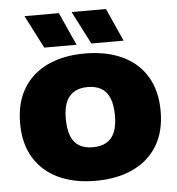

<svg xmlns="http://www.w3.org/2000/svg" viewBox="-56 -858 845 918"><g transform="rotate(-5 367.0 -399.0)"><path d="M367 8Q265 8 189.2 -27.2Q113.5 -62.5 71.8 -130.5Q30 -198.5 30 -297Q30 -396 71.5 -464.2Q113 -532.5 188.8 -567.8Q264.5 -603 367 -603Q469.5 -603 545.5 -567.8Q621.5 -532.5 663 -464Q704.5 -395.5 704.5 -297Q704.5 -199 663 -131Q621.5 -63 545.5 -27.5Q469.5 8 367 8ZM367 -153Q406.5 -153 432.8 -168.5Q459 -184 472 -215.2Q485 -246.5 485 -294Q485 -345 471.8 -378Q458.5 -411 432.2 -426.5Q406 -442 367 -442Q328.5 -442 302.5 -427Q276.5 -412 263 -380.8Q249.5 -349.5 249.5 -301Q249.5 -249.5 262.5 -216.8Q275.5 -184 301.8 -168.5Q328 -153 367 -153ZM402.5 -648 321.5 -806H486.5L557.5 -648ZM176.5 -648 95.5 -806H260.5L331.5 -648Z"/></g></svg>

Font: Encode Sans SC Black
Style: Regular
Weight: 900
Version: Version 3.002